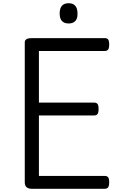

<svg xmlns="http://www.w3.org/2000/svg" viewBox="-20 -1174 740 1194"><path d="M178 0Q156 0 145 -10Q134 -20 134 -40V-910Q134 -924 145 -930.5Q156 -937 178 -937H631Q646 -937 652.5 -928.5Q659 -920 659 -897Q659 -875 652.5 -866Q646 -857 631 -857H222V-536H565Q580 -536 586.5 -527.5Q593 -519 593 -496Q593 -474 586.5 -465Q580 -456 565 -456H222V-80H631Q646 -80 652.5 -71.5Q659 -63 659 -40Q659 -18 652.5 -9Q646 0 631 0ZM407 -1028Q379 -1028 365 -1043.5Q351 -1059 351 -1090Q351 -1122 365 -1138Q379 -1154 407 -1154Q434 -1154 448 -1138Q462 -1122 462 -1090Q463 -1059 448.5 -1043.5Q434 -1028 407 -1028Z"/></svg>

Font: Playwrite US Modern
Style: Regular
Weight: 400
Designer: Veronika Burian, José Scaglione
Foundry: TypeTogether
Version: Version 1.002